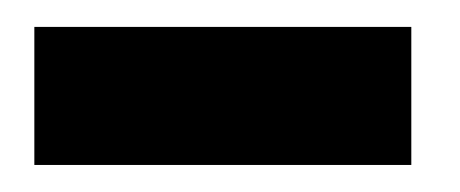

<svg xmlns="http://www.w3.org/2000/svg" viewBox="-20 -808 340 142"><path d="M5.4 -686H284.2V-788.1H5.4Z"/></svg>

Font: Merriweather
Style: Heavy Italic
Weight: 900
Italic angle: -7.5°
Designer: Eben Sorkin
Foundry: Eben Sorkin
Version: Version 1.001